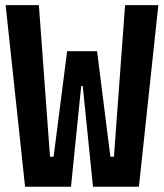

<svg xmlns="http://www.w3.org/2000/svg" viewBox="-20 -713 626 733"><path d="M75.7 0 1.5 -693.4H128.4L170.9 -114.7H184.6L236.3 -517.6H350.6L309.6 -384.3H290L251 0ZM335 0 295.9 -384.3H276.4L236.3 -517.6H350.6L401.4 -114.7H415L457.5 -693.4H584.5L510.3 0Z"/></svg>

Font: Cascadia Mono PL
Style: Regular
Weight: 400
Monospace: yes
Designer: Aaron Bell
Foundry: Saja Typeworks
Version: Version 2102.003